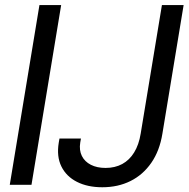

<svg xmlns="http://www.w3.org/2000/svg" viewBox="-20 -748 763 777"><path d="M227.5 -727.5 107.4 0H19.5L139.6 -727.5ZM394 9.8Q334.5 9.8 291.5 -12Q248.5 -33.7 228.5 -74.2Q208.5 -114.7 217.8 -170.9L220.7 -187.5H307.6L304.7 -170.9Q299.8 -140.1 311.3 -116.9Q322.8 -93.8 347.7 -81.1Q372.6 -68.4 407.2 -68.4Q445.3 -68.4 474.6 -84.2Q503.9 -100.1 522.9 -131.1Q542 -162.1 549.3 -207L635.3 -727.5H723.1L637.2 -207Q626 -137.7 592.3 -89.1Q558.6 -40.5 508.1 -15.4Q457.5 9.8 394 9.8Z"/></svg>

Font: Inter Tight
Style: Italic
Weight: 400
Italic angle: -9.39999°
Designer: Rasmus Andersson
Foundry: rsms
Version: Version 3.002